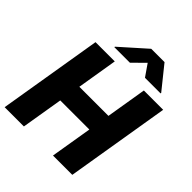

<svg xmlns="http://www.w3.org/2000/svg" viewBox="-256 -1112 1267 1267"><g transform="rotate(45 377.5 -478.5)"><path d="M3.4 0 124 -727.5H303.7L256.8 -443.8H528.3L575.2 -727.5H755.4L634.8 0H454.6L502.9 -291H231.4L183.1 0ZM521 -792 463.9 -874.5 380.4 -792H234.9L235.8 -796.9L415 -956.5H539.1L667.5 -796.9L666.5 -792Z"/></g></svg>

Font: Inter Display Extra Bold
Style: Italic
Weight: 800
Italic angle: -9.39999°
Designer: Rasmus Andersson
Foundry: rsms
Version: Version 4.000;git-4fc901f